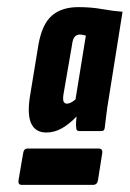

<svg xmlns="http://www.w3.org/2000/svg" viewBox="-20 -681 364 539"><path d="M110 -309Q80 -309 68 -333.5Q56 -358 64 -410L88 -556Q98 -613 125.5 -637Q153 -661 200 -661Q236 -661 266.5 -655.5Q297 -650 324 -648L285 -403Q281 -380 278.5 -359Q276 -338 274 -322Q273 -313 265 -313H203Q194 -313 194 -322Q193 -329 193.5 -337.5Q194 -346 195 -354Q175 -333 154 -321Q133 -309 110 -309ZM41 -162Q30 -162 32 -175L45 -251Q47 -264 57 -264H257Q269 -264 267 -251L255 -175Q253 -162 241 -162ZM168 -390Q173 -390 179 -393Q185 -396 192 -402L221 -581Q217 -582 213 -583Q209 -584 204 -584Q195 -584 189.5 -577.5Q184 -571 182 -554L158 -415Q156 -400 159 -395Q162 -390 168 -390Z"/></svg>

Font: Sofia Sans Extra Condensed Black
Style: Italic
Weight: 900
Italic angle: -9°
Version: Version 4.100